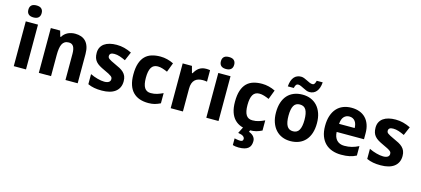

<svg xmlns="http://www.w3.org/2000/svg" viewBox="-72 -1390 4956 2260"><g transform="rotate(15 2406.0 -260.0)"><path d="M71.8 -687Q71.8 -708 78.1 -721.9Q84.5 -735.8 95.5 -744.4Q106.4 -752.9 121.3 -756.3Q136.2 -759.8 152.8 -759.8Q169.4 -759.8 184.1 -756.3Q198.7 -752.9 209.7 -744.4Q220.7 -735.8 227.3 -721.9Q233.9 -708 233.9 -687Q233.9 -666.5 227.3 -652.3Q220.7 -638.2 209.7 -629.6Q198.7 -621.1 184.1 -617.4Q169.4 -613.8 152.8 -613.8Q136.2 -613.8 121.3 -617.4Q106.4 -621.1 95.5 -629.6Q84.5 -638.2 78.1 -652.3Q71.8 -666.5 71.8 -687ZM227.1 0H78.1V-545.9H227.1Z M856.9 0H708V-318.8Q708 -377.9 690.2 -407.5Q672.4 -437 633.3 -437Q604 -437 584.5 -425.3Q564.9 -413.6 553.5 -390.6Q542 -367.7 537.1 -334Q532.2 -300.3 532.2 -256.8V0H383.3V-545.9H497.1L517.1 -476.1H525.4Q537.1 -497.1 554 -512.2Q570.8 -527.3 590.8 -537.1Q610.8 -546.9 633.3 -551.5Q655.8 -556.2 679.2 -556.2Q719.2 -556.2 752 -544.7Q784.7 -533.2 808.1 -508.8Q831.5 -484.4 844.2 -446.5Q856.9 -408.7 856.9 -356Z M1374 -162.1Q1374 -119.1 1358.4 -86.9Q1342.8 -54.7 1314 -33.2Q1285.2 -11.7 1244.1 -1Q1203.1 9.8 1152.3 9.8Q1125.5 9.8 1102.5 8.1Q1079.6 6.3 1059.1 2.4Q1038.6 -1.5 1019.5 -7.3Q1000.5 -13.2 981 -22V-145Q1001.5 -134.8 1024.2 -126.5Q1046.9 -118.2 1069.3 -112.1Q1091.8 -106 1113 -102.5Q1134.3 -99.1 1152.3 -99.1Q1172.4 -99.1 1186.5 -102.8Q1200.7 -106.4 1209.7 -113Q1218.8 -119.6 1222.9 -128.7Q1227.1 -137.7 1227.1 -147.9Q1227.1 -158.2 1223.9 -166.3Q1220.7 -174.3 1209.5 -183.3Q1198.2 -192.4 1176.5 -203.9Q1154.8 -215.3 1118.2 -231.9Q1082.5 -248 1056.4 -263.9Q1030.3 -279.8 1013.4 -299.3Q996.6 -318.8 988.3 -344Q980 -369.1 980 -403.8Q980 -441.9 994.6 -470.5Q1009.3 -499 1036.1 -518.1Q1063 -537.1 1100.8 -546.6Q1138.7 -556.2 1185.1 -556.2Q1233.9 -556.2 1277.8 -544.9Q1321.8 -533.7 1368.2 -511.2L1323.2 -405.8Q1286.1 -423.3 1252.4 -434.6Q1218.8 -445.8 1185.1 -445.8Q1154.8 -445.8 1141.4 -435.1Q1127.9 -424.3 1127.9 -405.8Q1127.9 -396 1131.3 -388.4Q1134.8 -380.9 1145 -372.8Q1155.3 -364.7 1173.8 -355.2Q1192.4 -345.7 1222.2 -332Q1256.8 -316.9 1284.7 -302Q1312.5 -287.1 1332.5 -268.1Q1352.5 -249 1363.3 -223.6Q1374 -198.2 1374 -162.1Z M1718.3 9.8Q1659.7 9.8 1612.5 -6.3Q1565.4 -22.5 1532 -56.4Q1498.5 -90.3 1480.7 -143.3Q1462.9 -196.3 1462.9 -270Q1462.9 -351.6 1481.2 -406.5Q1499.5 -461.4 1533 -494.6Q1566.4 -527.8 1613.5 -542Q1660.6 -556.2 1718.3 -556.2Q1760.3 -556.2 1801.8 -545.9Q1843.3 -535.6 1879.9 -517.1L1836.9 -403.8Q1804.7 -418 1774.9 -427Q1745.1 -436 1718.3 -436Q1664.1 -436 1639.6 -394.8Q1615.2 -353.5 1615.2 -271Q1615.2 -189 1639.6 -149.9Q1664.1 -110.8 1716.3 -110.8Q1758.8 -110.8 1793.5 -121.8Q1828.1 -132.8 1864.3 -149.9V-25.9Q1846.2 -17.1 1829.1 -10.3Q1812 -3.4 1794.7 1Q1777.3 5.4 1758.5 7.6Q1739.7 9.8 1718.3 9.8Z M2274.9 -556.2Q2280.8 -556.2 2287.8 -555.9Q2294.9 -555.7 2301.5 -554.9Q2308.1 -554.2 2313.7 -553.5Q2319.3 -552.7 2322.3 -551.8V-412.1Q2318.4 -413.1 2311.5 -414.1Q2304.7 -415 2297.1 -415.8Q2289.6 -416.5 2282.2 -416.7Q2274.9 -417 2270 -417Q2241.2 -417 2217 -409.7Q2192.9 -402.3 2175.5 -386Q2158.2 -369.6 2148.7 -343Q2139.2 -316.4 2139.2 -277.8V0H1990.2V-545.9H2103L2125 -463.9H2132.3Q2144 -484.9 2157.7 -502Q2171.4 -519 2188.2 -531Q2205.1 -543 2226.3 -549.6Q2247.6 -556.2 2274.9 -556.2Z M2418 -687Q2418 -708 2424.3 -721.9Q2430.7 -735.8 2441.7 -744.4Q2452.6 -752.9 2467.5 -756.3Q2482.4 -759.8 2499 -759.8Q2515.6 -759.8 2530.3 -756.3Q2544.9 -752.9 2555.9 -744.4Q2566.9 -735.8 2573.5 -721.9Q2580.1 -708 2580.1 -687Q2580.1 -666.5 2573.5 -652.3Q2566.9 -638.2 2555.9 -629.6Q2544.9 -621.1 2530.3 -617.4Q2515.6 -613.8 2499 -613.8Q2482.4 -613.8 2467.5 -617.4Q2452.6 -621.1 2441.7 -629.6Q2430.7 -638.2 2424.3 -652.3Q2418 -666.5 2418 -687ZM2573.2 0H2424.3V-545.9H2573.2Z M2956.5 9.8Q2897.9 9.8 2850.8 -6.3Q2803.7 -22.5 2770.3 -56.4Q2736.8 -90.3 2719 -143.3Q2701.2 -196.3 2701.2 -270Q2701.2 -351.6 2719.5 -406.5Q2737.8 -461.4 2771.2 -494.6Q2804.7 -527.8 2851.8 -542Q2898.9 -556.2 2956.5 -556.2Q2998.5 -556.2 3040 -545.9Q3081.5 -535.6 3118.2 -517.1L3075.2 -403.8Q3043 -418 3013.2 -427Q2983.4 -436 2956.5 -436Q2902.3 -436 2877.9 -394.8Q2853.5 -353.5 2853.5 -271Q2853.5 -189 2877.9 -149.9Q2902.3 -110.8 2954.6 -110.8Q2997.1 -110.8 3031.7 -121.8Q3066.4 -132.8 3102.5 -149.9V-25.9Q3084.5 -17.1 3067.4 -10.3Q3050.3 -3.4 3033 1Q3015.6 5.4 2996.8 7.6Q2978 9.8 2956.5 9.8ZM3031.2 122.1Q3031.2 149.9 3023.7 171.9Q3016.1 193.8 2998.5 209Q2981 224.1 2951.9 232.2Q2922.9 240.2 2880.4 240.2Q2858.4 240.2 2840.8 237.3Q2823.2 234.4 2809.1 230V147.9Q2816.4 149.9 2825.4 151.6Q2834.5 153.3 2844 154.8Q2853.5 156.2 2862.5 157.2Q2871.6 158.2 2878.9 158.2Q2893.1 158.2 2903.6 151.6Q2914.1 145 2914.1 127.9Q2914.1 109.9 2896 95.9Q2877.9 82 2833 75.2L2871.1 0H2965.3L2952.1 29.8Q2967.3 34.7 2981.4 43Q2995.6 51.3 3006.6 62.7Q3017.6 74.2 3024.4 89.1Q3031.2 104 3031.2 122.1Z M3352.5 -273.9Q3352.5 -192.4 3375.5 -151.1Q3398.4 -109.9 3450.2 -109.9Q3501.5 -109.9 3524.4 -151.4Q3547.4 -192.9 3547.4 -273.9Q3547.4 -355.5 3524.4 -395.8Q3501.5 -436 3449.2 -436Q3397.9 -436 3375.2 -395.8Q3352.5 -355.5 3352.5 -273.9ZM3699.2 -273.9Q3699.2 -205.6 3681.9 -152.8Q3664.6 -100.1 3632.1 -64Q3599.6 -27.8 3553 -9Q3506.3 9.8 3448.2 9.8Q3394 9.8 3348.6 -9Q3303.2 -27.8 3270.3 -64Q3237.3 -100.1 3218.8 -152.8Q3200.2 -205.6 3200.2 -273.9Q3200.2 -341.8 3217.5 -394.5Q3234.9 -447.3 3267.3 -483.2Q3299.8 -519 3346.2 -537.6Q3392.6 -556.2 3451.2 -556.2Q3505.4 -556.2 3550.8 -537.6Q3596.2 -519 3629.2 -483.2Q3662.1 -447.3 3680.7 -394.5Q3699.2 -341.8 3699.2 -273.9ZM3367.2 -657.2Q3352.1 -657.2 3343 -644.3Q3334 -631.3 3328.1 -605H3255.4Q3258.3 -644 3268.1 -672.4Q3277.8 -700.7 3293.7 -719.2Q3309.6 -737.8 3331.1 -746.8Q3352.5 -755.9 3378.4 -755.9Q3398.4 -755.9 3417.5 -748Q3436.5 -740.2 3455.3 -730.7Q3474.1 -721.2 3492.4 -713.1Q3510.7 -705.1 3528.3 -705.1Q3543.5 -705.1 3552.2 -717.8Q3561 -730.5 3567.4 -756.8H3640.1Q3637.2 -718.3 3627.2 -689.9Q3617.2 -661.6 3601.1 -642.8Q3585 -624 3563.7 -615Q3542.5 -606 3517.1 -606Q3497.6 -606 3478 -614Q3458.5 -622.1 3439.9 -631.6Q3421.4 -641.1 3403.1 -649.2Q3384.8 -657.2 3367.2 -657.2Z M4048.3 -450.2Q4008.8 -450.2 3982.7 -422.4Q3956.5 -394.5 3952.6 -335H4142.6Q4142.1 -359.9 4136.2 -380.9Q4130.4 -401.9 4118.7 -417.2Q4106.9 -432.6 4089.4 -441.4Q4071.8 -450.2 4048.3 -450.2ZM4067.4 9.8Q4008.8 9.8 3959.5 -7.3Q3910.2 -24.4 3874.5 -58.8Q3838.9 -93.3 3819.1 -145.8Q3799.3 -198.2 3799.3 -269Q3799.3 -340.8 3817.4 -394.5Q3835.4 -448.2 3867.9 -484.1Q3900.4 -520 3946 -538.1Q3991.7 -556.2 4047.4 -556.2Q4101.6 -556.2 4145.3 -539.8Q4189 -523.4 4219.5 -491.7Q4250 -460 4266.4 -413.8Q4282.7 -367.7 4282.7 -308.1V-235.8H3949.7Q3950.7 -204.6 3959.7 -179.4Q3968.8 -154.3 3985.1 -137Q4001.5 -119.6 4024.7 -110.4Q4047.9 -101.1 4077.6 -101.1Q4102.5 -101.1 4124.8 -103.8Q4147 -106.4 4168 -111.8Q4189 -117.2 4209.5 -125.2Q4230 -133.3 4251.5 -144V-28.8Q4231.9 -18.6 4212.2 -11.5Q4192.4 -4.4 4170.4 0.5Q4148.4 5.4 4123 7.6Q4097.7 9.8 4067.4 9.8Z M4772.5 -162.1Q4772.5 -119.1 4756.8 -86.9Q4741.2 -54.7 4712.4 -33.2Q4683.6 -11.7 4642.6 -1Q4601.6 9.8 4550.8 9.8Q4523.9 9.8 4501 8.1Q4478 6.3 4457.5 2.4Q4437 -1.5 4418 -7.3Q4398.9 -13.2 4379.4 -22V-145Q4399.9 -134.8 4422.6 -126.5Q4445.3 -118.2 4467.8 -112.1Q4490.2 -106 4511.5 -102.5Q4532.7 -99.1 4550.8 -99.1Q4570.8 -99.1 4585 -102.8Q4599.1 -106.4 4608.2 -113Q4617.2 -119.6 4621.3 -128.7Q4625.5 -137.7 4625.5 -147.9Q4625.5 -158.2 4622.3 -166.3Q4619.1 -174.3 4607.9 -183.3Q4596.7 -192.4 4575 -203.9Q4553.2 -215.3 4516.6 -231.9Q4481 -248 4454.8 -263.9Q4428.7 -279.8 4411.9 -299.3Q4395 -318.8 4386.7 -344Q4378.4 -369.1 4378.4 -403.8Q4378.4 -441.9 4393.1 -470.5Q4407.7 -499 4434.6 -518.1Q4461.4 -537.1 4499.3 -546.6Q4537.1 -556.2 4583.5 -556.2Q4632.3 -556.2 4676.3 -544.9Q4720.2 -533.7 4766.6 -511.2L4721.7 -405.8Q4684.6 -423.3 4650.9 -434.6Q4617.2 -445.8 4583.5 -445.8Q4553.2 -445.8 4539.8 -435.1Q4526.4 -424.3 4526.4 -405.8Q4526.4 -396 4529.8 -388.4Q4533.2 -380.9 4543.5 -372.8Q4553.7 -364.7 4572.3 -355.2Q4590.8 -345.7 4620.6 -332Q4655.3 -316.9 4683.1 -302Q4710.9 -287.1 4731 -268.1Q4751 -249 4761.7 -223.6Q4772.5 -198.2 4772.5 -162.1Z"/></g></svg>

Font: Droid Sans
Style: Bold
Weight: 700
Foundry: Ascender Corporation
Version: Version 1.00 build 112